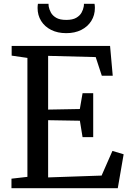

<svg xmlns="http://www.w3.org/2000/svg" viewBox="-20 -983 675 1003"><path d="M123.2 -59.1V-680.5L40.9 -692.4V-743H555L568.9 -587.5H511.8L479.9 -684.8L231.4 -691.2V-410.5L397 -413.5L411.3 -496H466.9V-266.5H411.3L397.3 -352.3L231.4 -355.1V-56.2L510.7 -65.8L567.3 -194.6L625.9 -177L595.3 0H39.9V-49.6ZM326 -809.8Q281 -809.8 247.4 -826.7Q213.8 -843.5 195 -873.4Q176.3 -903.4 176.3 -941.5Q176.3 -947 176.8 -952.5Q177.3 -958.1 178.1 -963.1H233.5Q233.5 -960.7 233.7 -957Q234 -953.2 234.5 -948.8Q237.3 -933.3 246 -917.2Q254.8 -901.1 273.7 -890.1Q292.6 -879 326 -879Q359.3 -879 378.2 -890Q397.2 -901 406 -917Q414.8 -933.1 417.4 -948.8Q418.4 -953.2 418.4 -957Q418.4 -960.7 418.4 -963.1H473.8Q474.8 -958.1 475.2 -952.6Q475.7 -947.1 475.7 -941.7Q475.7 -903.5 456.9 -873.6Q438.2 -843.6 404.5 -826.7Q370.9 -809.8 326 -809.8Z"/></svg>

Font: Merriweather Light
Style: Regular
Weight: 300
Version: Version 2.100